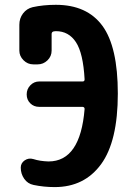

<svg xmlns="http://www.w3.org/2000/svg" viewBox="-20 -760 540 790"><path d="M210 -740.2Q337.9 -740.2 401.4 -653.8Q464.8 -567.4 464.8 -375Q464.8 -178.7 396 -84.5Q327.1 9.8 205.1 9.8Q160.2 9.8 118.2 1Q93.8 -3.9 79.6 -24.4Q65.4 -44.9 65.4 -70.3Q65.4 -88.9 81.5 -100.1Q97.7 -111.3 117.2 -105.5Q144.5 -96.7 179.7 -95.7Q310.5 -95.7 328.1 -311.5Q328.1 -319.3 320.3 -320.3H141.6Q119.1 -320.3 104.5 -335Q89.8 -349.6 89.8 -371.6Q89.8 -393.6 105 -409.2Q120.1 -424.8 141.6 -424.8H320.3Q328.1 -424.8 328.1 -433.6Q322.3 -541 292.5 -586.4Q262.7 -631.8 210 -631.8Q208 -631.8 205.1 -631.3Q202.1 -630.9 201.2 -630.9Q192.4 -628.9 192.4 -620.1V-551.8Q192.4 -528.3 175.3 -511.7Q158.2 -495.1 134.8 -495.1H117.2Q93.8 -495.1 76.7 -512.2Q59.6 -529.3 59.6 -551.8V-658.2Q59.6 -684.6 74.7 -704.6Q89.8 -724.6 114.3 -730.5Q158.2 -740.2 210 -740.2Z"/></svg>

Font: Rounded Mgen+ 1mn bold
Style: Bold
Weight: 700
Designer: [Source Han Sans]
Ryoko NISHIZUKA  (kana & ideographs); Paul D. Hunt (Latin, Greek & Cyrillic); Wenlong ZHANG  (bopomofo
Version: Version 1.059.20150602